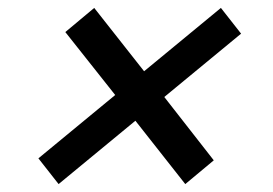

<svg xmlns="http://www.w3.org/2000/svg" viewBox="-20 -548 690 485"><path d="M77 -148 271 -308 145 -467 218 -528 344 -368 538 -528 589 -463 395 -303 520 -143 448 -83 322 -243 128 -83Z"/></svg>

Font: Azeret Mono
Style: Italic
Weight: 400
Italic angle: -12°
Designer: Martin Vácha
Foundry: Displaay
Version: Version 1.000; Glyphs 3.0.3, build 3074